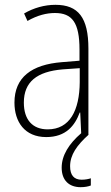

<svg xmlns="http://www.w3.org/2000/svg" viewBox="-20 -559 460 797"><path d="M271 131C271 84 299 44 348 0H347V-357C347 -486 305 -539 210 -539C165 -539 119 -526 80 -503L94 -472C136 -496 174 -505 208 -505C279 -505 310 -466 310 -353V-307L237 -301C111 -291 40 -238 40 -133C40 -54 82 10 172 10C254 10 291 -38 311 -92H313L317 -6C266 38 236 86 236 137C236 189 266 218 315 218C332 218 347 215 357 211V181C349 184 334 187 319 187C287 187 271 168 271 131ZM240 -271 311 -276V-218C310 -101 270 -22 178 -22C115 -22 79 -62 79 -133C79 -219 133 -262 240 -271Z"/></svg>

Font: Noto Sans Devanagari UI Condensed ExtraLight
Style: Regular
Weight: 200
Width: 3
Designer: Jelle Bosma - Monotype Design Team
Foundry: Monotype Imaging Inc.
Version: Version 2.004